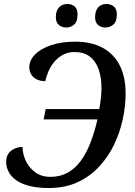

<svg xmlns="http://www.w3.org/2000/svg" viewBox="-20 -933 679 963"><path d="M225 10Q169 10 129 0Q89 -10 63 -28Q37 -46 24 -70Q11 -94 11 -121Q11 -157 35 -176.5Q59 -196 93 -196Q93 -164 108 -129.5Q123 -95 154.5 -70.5Q186 -46 233 -46Q282 -46 319.5 -67Q357 -88 385 -126Q413 -164 433.5 -217Q454 -270 469 -334H199L209 -386H478Q483 -413 486 -440.5Q489 -468 489 -490Q489 -547 474 -587.5Q459 -628 429.5 -650Q400 -672 354 -672Q321 -672 295.5 -658Q270 -644 252 -622.5Q234 -601 223 -575Q212 -549 207 -526Q183 -526 165 -534.5Q147 -543 137 -559Q127 -575 127 -596Q127 -630 155 -659Q183 -688 235 -706Q287 -724 359 -724Q436 -724 492.5 -694.5Q549 -665 579.5 -607Q610 -549 610 -464Q610 -400 595.5 -333.5Q581 -267 551.5 -206Q522 -145 476 -96Q430 -47 368 -18.5Q306 10 225 10ZM509 -795Q486 -795 471.5 -808Q457 -821 457 -847Q457 -878 472 -895.5Q487 -913 513 -913Q536 -913 551 -900.5Q566 -888 566 -861Q566 -824 548 -809.5Q530 -795 509 -795ZM313 -795Q290 -795 275 -808Q260 -821 260 -847Q260 -878 275.5 -895.5Q291 -913 317 -913Q340 -913 354.5 -900.5Q369 -888 369 -861Q369 -824 351.5 -809.5Q334 -795 313 -795Z"/></svg>

Font: ET Text
Style: Italic
Weight: 470
Italic angle: -12°
Designer: Monotype Design Team
Foundry: Monotype Imaging Inc.
Version: Version 2.009